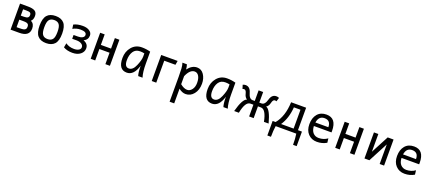

<svg xmlns="http://www.w3.org/2000/svg" viewBox="87 -1911 7931 3547"><g transform="rotate(20 4052.5 -138.0)"><path d="M261.7 0H90.3V-512.2H247.1Q340.8 -512.2 384.8 -483.9Q428.7 -455.6 428.7 -389.6Q428.7 -317.4 387.7 -283.7Q459.5 -247.6 459.5 -154.8Q459.5 0 261.7 0ZM239.7 -308.1Q294.4 -308.1 316.2 -324.2Q337.9 -340.3 337.9 -375Q337.9 -407.2 318.6 -419.9Q299.3 -432.6 243.2 -432.6H179.2V-308.1ZM234.4 -81.1Q294.9 -81.1 320.1 -88.6Q345.2 -96.2 356.4 -112.1Q367.7 -127.9 367.7 -157.7Q367.7 -185.1 357.9 -199.7Q348.1 -214.4 326.2 -221.4Q304.2 -228.5 251 -228.5H179.2V-81.1Z M790 10.3Q679.7 10.3 623.8 -52.5Q567.9 -115.2 567.9 -255.9Q567.9 -396 623 -459.2Q678.2 -522.5 790 -522.5Q899.9 -522.5 955.8 -460.4Q1011.7 -398.4 1011.7 -255.9Q1011.7 -112.8 955.3 -51.3Q898.9 10.3 790 10.3ZM790 -69.3Q856 -69.3 887.9 -109.4Q919.9 -149.4 919.9 -255.9Q919.9 -361.3 888.4 -402.1Q856.9 -442.9 790 -442.9Q723.1 -442.9 691.7 -402.1Q660.2 -361.3 660.2 -255.9Q660.2 -149.9 691.9 -109.6Q723.6 -69.3 790 -69.3Z M1307.6 12.2Q1201.7 12.2 1129.4 -30.3L1145.5 -115.7Q1213.9 -65.4 1312 -65.4Q1368.7 -65.4 1404.1 -86.7Q1439.5 -107.9 1439.5 -143.1Q1439.5 -182.6 1401.6 -206.8Q1363.8 -231 1305.2 -231H1217.8V-305.7H1305.2Q1358.4 -305.7 1391.8 -325Q1425.3 -344.2 1425.3 -378.4Q1425.3 -443.8 1307.6 -443.8Q1226.1 -443.8 1157.2 -403.3L1145.5 -483.9Q1216.8 -521.5 1323.7 -521.5Q1400.4 -521.5 1450.7 -490.2Q1506.3 -456.1 1506.3 -398.4Q1506.3 -314.9 1424.8 -275.9Q1522.5 -242.2 1522.5 -150.4Q1522.5 -82 1463.6 -34.9Q1404.8 12.2 1307.6 12.2Z M2043.5 0H1954.6V-224.6H1754.4V0H1665.5V-512.2H1754.4V-305.7H1954.6V-512.2H2043.5Z M2387.2 -72.8Q2465.8 -72.8 2514.4 -187Q2563 -301.3 2563 -369.1V-433.1Q2522.5 -442.4 2477.5 -442.4Q2388.7 -442.4 2345.2 -375.5Q2301.8 -308.6 2301.8 -206.1Q2301.8 -72.8 2387.2 -72.8ZM2377.4 12.7Q2211.4 12.7 2211.4 -215.8Q2211.4 -343.8 2287.1 -433.1Q2362.8 -522.5 2484.9 -522.5Q2569.8 -522.5 2653.3 -500V-266.1Q2653.3 -94.7 2685.1 0H2599.6Q2594.2 -12.2 2590.3 -33.2Q2582.5 -72.3 2579.1 -125.5Q2577.6 -149.4 2577.6 -196.3Q2515.6 12.7 2377.4 12.7Z M2954.6 0H2865.7V-512.2H3188.5L3174.8 -431.6H2954.6Z M3533.7 -70.3Q3587.9 -70.3 3626.7 -121.1Q3665.5 -171.9 3665.5 -253.9Q3665.5 -338.4 3635.3 -387.7Q3605 -437 3553.2 -437Q3460.9 -437 3397 -289.1V-130.9Q3470.7 -70.3 3533.7 -70.3ZM3397 246.1H3306.6V-243.7Q3306.6 -350.1 3302.7 -403.8Q3297.9 -473.1 3282.2 -512.7H3370.1Q3383.3 -480 3389.6 -417Q3469.2 -522.5 3570.3 -522.5Q3655.8 -522.5 3705.8 -447.8Q3755.9 -373 3755.9 -269Q3755.9 -146 3692.1 -66.7Q3628.4 12.7 3533.7 12.7Q3463.9 12.7 3397 -42.5Z M4062.5 -72.8Q4141.1 -72.8 4189.7 -187Q4238.3 -301.3 4238.3 -369.1V-433.1Q4197.8 -442.4 4152.8 -442.4Q4064 -442.4 4020.5 -375.5Q3977.1 -308.6 3977.1 -206.1Q3977.1 -72.8 4062.5 -72.8ZM4052.7 12.7Q3886.7 12.7 3886.7 -215.8Q3886.7 -343.8 3962.4 -433.1Q4038.1 -522.5 4160.2 -522.5Q4245.1 -522.5 4328.6 -500V-266.1Q4328.6 -94.7 4360.4 0H4274.9Q4269.5 -12.2 4265.6 -33.2Q4257.8 -72.3 4254.4 -125.5Q4252.9 -149.4 4252.9 -196.3Q4190.9 12.7 4052.7 12.7Z M4869.6 -304.7H4913.1Q4979 -304.7 5009 -414.1Q5039.1 -523.4 5127 -523.4Q5155.8 -523.4 5182.1 -510.7L5158.7 -435.5Q5140.6 -442.9 5128.4 -442.9Q5089.8 -442.9 5074.2 -375Q5058.6 -307.1 5012.7 -279.3Q5095.2 -258.3 5163.6 0H5071.8Q5026.4 -231.4 4928.2 -231.4H4869.6V0H4780.3V-231.4H4722.2Q4623.5 -231.4 4578.6 0H4486.3Q4555.2 -258.3 4637.2 -279.3Q4591.3 -307.1 4575.9 -375Q4560.5 -442.9 4521.5 -442.9Q4509.8 -442.9 4491.7 -435.5L4467.8 -510.7Q4494.1 -523.4 4523.4 -523.4Q4610.8 -523.4 4640.9 -414.1Q4670.9 -304.7 4737.3 -304.7H4780.3V-513.2H4869.6Z M5629.4 -70.8V-441.4H5500Q5483.9 -220.7 5382.8 -70.8ZM5275.4 -70.8Q5409.7 -231.9 5419.4 -512.2H5714.8V-70.8H5793V214.8H5722.2Q5722.2 93.8 5707.5 0H5302.2Q5287.6 93.8 5287.6 214.8H5216.8V-70.8Z M6113.8 12.7Q6008.3 12.7 5941.4 -57.9Q5874.5 -128.4 5874.5 -248.5Q5874.5 -373 5937.5 -447.8Q6000.5 -522.5 6113.8 -522.5Q6311.5 -522.5 6311.5 -272.9Q6311.5 -250.5 6311 -243.7H5964.8Q5967.8 -157.2 6010.3 -111.3Q6052.2 -65.4 6121.1 -65.4Q6219.2 -65.4 6294.4 -120.6L6304.2 -37.6Q6219.2 12.7 6113.8 12.7ZM6223.6 -314Q6223.6 -447.3 6101.6 -447.3Q5989.7 -447.3 5968.8 -314Z M6850.6 0H6761.7V-224.6H6561.5V0H6472.7V-512.2H6561.5V-305.7H6761.7V-512.2H6850.6Z M7047.9 0V-512.2H7134.3V-163.1L7318.4 -512.2H7433.6V0H7346.7V-384.8L7144.5 0Z M7836.9 12.7Q7731.4 12.7 7664.6 -57.9Q7597.7 -128.4 7597.7 -248.5Q7597.7 -373 7660.6 -447.8Q7723.6 -522.5 7836.9 -522.5Q8034.7 -522.5 8034.7 -272.9Q8034.7 -250.5 8034.2 -243.7H7688Q7690.9 -157.2 7733.4 -111.3Q7775.4 -65.4 7844.2 -65.4Q7942.4 -65.4 8017.6 -120.6L8027.3 -37.6Q7942.4 12.7 7836.9 12.7ZM7946.8 -314Q7946.8 -447.3 7824.7 -447.3Q7712.9 -447.3 7691.9 -314Z"/></g></svg>

Font: Cadman
Style: Regular
Weight: 400
Designer: Paul James MIller
Foundry: High-Logic / Made with FontCreator
Version: Version 2.114;March 28, 2021;FontCreator 13.0.0.2683 64-bit